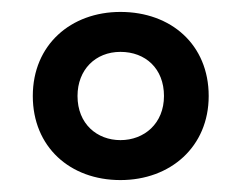

<svg xmlns="http://www.w3.org/2000/svg" viewBox="-20 -743 405 322"><path d="M182 -441C266 -441 330 -497 330 -582C330 -668 267 -723 182 -723C99 -723 35 -668 35 -582C35 -497 97 -441 182 -441ZM182 -508C143 -508 110 -535 110 -582C110 -626 140 -656 182 -656C224 -656 255 -628 255 -582C255 -536 222 -508 182 -508Z"/></svg>

Font: Noto Sans Gurmukhi UI ExtraCondensed SemiBold
Style: Regular
Weight: 600
Width: 2
Designer: Jelle Bosma - Monotype Design Team
Foundry: Monotype Imaging Inc.
Version: Version 2.004